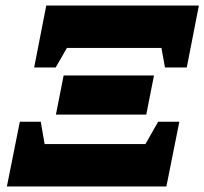

<svg xmlns="http://www.w3.org/2000/svg" viewBox="-20 -677 742 697"><path d="M104 -432 148 -657H702L658 -432H579L566 -503H223L182 -432ZM183 -261 211 -403H539L511 -261ZM5 0 52 -235H128L142 -154H508L554 -235H631L584 0Z"/></svg>

Font: Piazzolla SC ExtraBold
Style: Italic
Weight: 800
Italic angle: -11.3°
Designer: Juan Pablo del Peral
Foundry: Huerta Tipografica
Version: Version 1.330